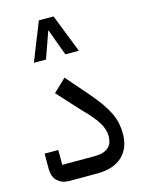

<svg xmlns="http://www.w3.org/2000/svg" viewBox="-121 -876 709 948"><g transform="rotate(-15 234.0 -402.5)"><path d="M113 0Q77 0 53.5 -21.5Q30 -43 30 -85V-162H100V-86H265Q293 -86 311 -92.5Q329 -99 339.5 -110Q350 -121 354 -135Q358 -149 358 -164Q358 -198 336.5 -233.5Q315 -269 262 -322L157 -437L222 -499L322 -384Q352 -349 372 -320.5Q392 -292 405 -265Q418 -238 423.5 -212Q429 -186 429 -157Q429 -84 384 -42Q339 0 255 0ZM325 -609H256L206 -745H205L157 -609H95L173 -805H248Z"/></g></svg>

Font: IBM Plex Sans Arabic
Style: Regular
Weight: 400
Designer: Mike Abbink, Paul van der Laan, Pieter van Rosmalen, Wael Morcos, Khajak Apelian
Foundry: Bold Monday
Version: Version 1.1